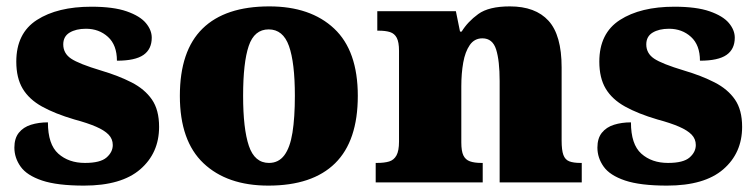

<svg xmlns="http://www.w3.org/2000/svg" viewBox="-20 -571 2367 601"><path d="M243 10Q159 10 111.5 -6Q64 -22 44.5 -49.5Q25 -77 25 -109Q25 -138 39 -155.5Q53 -173 77 -180.5Q101 -188 130 -188Q130 -119 162.5 -90Q195 -61 246 -61Q294 -61 313.5 -78Q333 -95 333 -117Q333 -136 320 -149.5Q307 -163 280.5 -174.5Q254 -186 213 -197Q152 -215 111.5 -237.5Q71 -260 51 -293.5Q31 -327 31 -378Q31 -467 95.5 -508.5Q160 -550 266 -550Q335 -550 376.5 -535.5Q418 -521 436.5 -499Q455 -477 455 -453Q455 -417 429 -399Q403 -381 346 -381Q346 -430 318 -455.5Q290 -481 249 -481Q218 -481 198 -469Q178 -457 178 -432Q178 -404 202.5 -387.5Q227 -371 297 -350Q351 -334 392 -313Q433 -292 455.5 -259.5Q478 -227 478 -174Q478 -92 419 -41Q360 10 243 10Z M820 10Q691 10 617 -60Q543 -130 543 -271Q543 -412 614 -481.5Q685 -551 823 -551Q952 -551 1026 -481.5Q1100 -412 1100 -271Q1100 -130 1029 -60Q958 10 820 10ZM822 -61Q852 -61 870 -85Q888 -109 895.5 -156Q903 -203 903 -271Q903 -375 884.5 -427Q866 -479 821 -479Q776 -479 758.5 -427Q741 -375 741 -271Q741 -168 759 -114.5Q777 -61 822 -61Z M1156 0V-61H1160Q1183 -61 1198 -65.5Q1213 -70 1221 -84.5Q1229 -99 1229 -128V-412Q1229 -439 1222 -452.5Q1215 -466 1201 -470.5Q1187 -475 1165 -475H1161V-536H1407L1420 -472H1425Q1444 -503 1477 -527Q1510 -551 1576 -551Q1656 -551 1697 -506Q1738 -461 1738 -360V-131Q1738 -101 1743.5 -86Q1749 -71 1762 -66Q1775 -61 1797 -61H1801V0H1544V-317Q1544 -381 1533 -416Q1522 -451 1490 -451Q1465 -451 1450.5 -430Q1436 -409 1430 -375Q1424 -341 1424 -301V-125Q1424 -98 1430.5 -84.5Q1437 -71 1451 -66Q1465 -61 1487 -61H1491V0Z M2068 10Q1984 10 1936.5 -6Q1889 -22 1869.5 -49.5Q1850 -77 1850 -109Q1850 -138 1864 -155.5Q1878 -173 1902 -180.5Q1926 -188 1955 -188Q1955 -119 1987.5 -90Q2020 -61 2071 -61Q2119 -61 2138.5 -78Q2158 -95 2158 -117Q2158 -136 2145 -149.5Q2132 -163 2105.5 -174.5Q2079 -186 2038 -197Q1977 -215 1936.5 -237.5Q1896 -260 1876 -293.5Q1856 -327 1856 -378Q1856 -467 1920.5 -508.5Q1985 -550 2091 -550Q2160 -550 2201.5 -535.5Q2243 -521 2261.5 -499Q2280 -477 2280 -453Q2280 -417 2254 -399Q2228 -381 2171 -381Q2171 -430 2143 -455.5Q2115 -481 2074 -481Q2043 -481 2023 -469Q2003 -457 2003 -432Q2003 -404 2027.5 -387.5Q2052 -371 2122 -350Q2176 -334 2217 -313Q2258 -292 2280.5 -259.5Q2303 -227 2303 -174Q2303 -92 2244 -41Q2185 10 2068 10Z"/></svg>

Font: Noto Rashi Hebrew Black
Style: Regular
Weight: 900
Version: Version 1.006